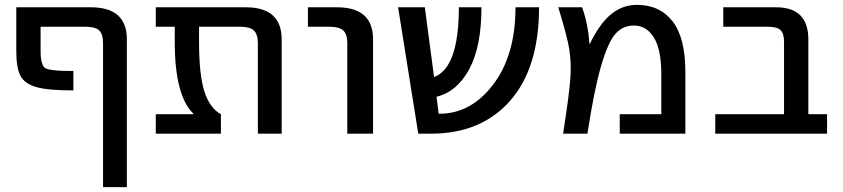

<svg xmlns="http://www.w3.org/2000/svg" viewBox="-20 -550 3470 790"><path d="M404 -372Q404 -410 388 -425Q372 -440 332 -440H147V-342Q147 -316 149.5 -303Q152 -290 157.5 -279Q163 -268 180.5 -264.5Q198 -261 218.5 -259.5Q239 -258 282 -258V-178Q178 -178 130 -191.5Q82 -205 64.5 -237.5Q47 -270 47 -340V-520H354Q502 -520 502 -388V220H404Z M799 -440V-378Q799 -242 821 -173.5Q843 -105 889 -80V0H621V-80H776V-82Q699 -156 699 -378V-440H621V-520H991Q1139 -520 1139 -388V0H1041V-372Q1041 -409 1024.5 -424.5Q1008 -440 968 -440Z M1247 -440V-520H1367Q1515 -520 1515 -388V0H1409V-372Q1409 -409 1392.5 -424.5Q1376 -440 1336 -440Z M2198 -520Q2198 -271 2079 -135.5Q1960 0 1753 0H1701L1618 -520H1728L1766 -233Q1868 -271 1868 -520H1961Q1961 -358 1910.5 -265Q1860 -172 1776 -152L1785 -82H1788Q1918 -82 2009.5 -202.5Q2101 -323 2101 -520Z M2405 -370H2407Q2448 -454 2495 -492Q2542 -530 2600 -530Q2695 -530 2747.5 -462Q2800 -394 2800 -255V0H2530V-80H2701V-245Q2701 -346 2670.5 -395.5Q2640 -445 2588 -445Q2543 -445 2512.5 -411Q2482 -377 2453.5 -279.5Q2425 -182 2397 0H2297Q2323 -168 2327 -230.5Q2331 -293 2322.5 -346.5Q2314 -400 2277 -520H2375Q2400 -451 2405 -370Z M3206 -378Q3206 -413 3191 -426.5Q3176 -440 3140 -440H2956V-520H3173Q3306 -520 3306 -388V-80H3383V0H2923V-80H3206Z"/></svg>

Font: M PLUS 1p Medium
Style: Regular
Weight: 500
Version: Version 1.062